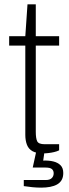

<svg xmlns="http://www.w3.org/2000/svg" viewBox="-20 -692 317 880"><path d="M178 11Q147 11 129 1Q111 -9 103.5 -28.5Q96 -48 96 -74V-483H22V-526H96L106 -672H144V-526H251V-483H144V-88Q144 -58 150.5 -44.5Q157 -31 185 -31H251V-3Q241 2 228 5Q215 8 202 9.5Q189 11 178 11ZM169 168Q149 168 128.5 166Q108 164 89 161V133H191Q208 133 217 124.5Q226 116 226 102Q226 90 218 83Q210 76 189 76H130L149 -11H186L178 44Q204 43 224.5 48Q245 53 257.5 65.5Q270 78 270 101Q270 120 262.5 133Q255 146 241.5 153.5Q228 161 209.5 164.5Q191 168 169 168Z"/></svg>

Font: Archivo SemiBold Thin
Style: Regular
Weight: 250
Version: Version 2.001